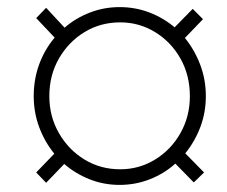

<svg xmlns="http://www.w3.org/2000/svg" viewBox="-20 -620 640 541"><path d="M110 -105 82 -134 133 -187Q106 -220 90.5 -261.5Q75 -303 75 -349Q75 -397 90.5 -439Q106 -481 134 -514L82 -569L110 -598L162 -542Q193 -569 233 -584.5Q273 -600 317 -600Q361 -600 400.5 -585Q440 -570 472 -543L523 -595L552 -566L501 -513Q528 -480 544 -438Q560 -396 560 -349Q560 -303 544.5 -262Q529 -221 502 -188L555 -134L526 -106L474 -159Q443 -131 402.5 -115Q362 -99 317 -99Q272 -99 232 -115Q192 -131 161 -158ZM319 -143Q372 -143 417 -170.5Q462 -198 488.5 -245Q515 -292 515 -349Q515 -408 488.5 -455Q462 -502 417 -529.5Q372 -557 319 -557Q263 -557 218 -529.5Q173 -502 146 -455Q119 -408 119 -349Q119 -292 146 -245Q173 -198 218 -170.5Q263 -143 319 -143Z"/></svg>

Font: Livvic Light
Style: Italic
Weight: 300
Italic angle: -10°
Designer: Jacques Le Bailly, Baron von Fonthausen
Version: Version 1.001; ttfautohint (v1.8.2)